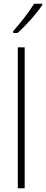

<svg xmlns="http://www.w3.org/2000/svg" viewBox="-20 -1015 248 1035"><path d="M208 -988V-995H164C134 -947 94 -896 51 -847V-837H74C118 -875 177 -941 208 -988ZM113 0V-760H76V0Z"/></svg>

Font: Noto Sans Myanmar Condensed ExtraLight
Style: Regular
Weight: 200
Width: 3
Designer: Monotype Design Team
Foundry: Monotype Imaging Inc.
Version: Version 2.107